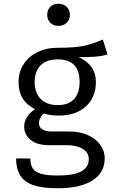

<svg xmlns="http://www.w3.org/2000/svg" viewBox="-20 -793 640 1025"><path d="M554 -503Q524 -493 489 -490.5Q454 -488 400 -488Q492 -446 492 -355Q492 -275 439 -225.5Q386 -176 294 -176Q247 -176 215 -187Q203 -178 195.5 -164Q188 -150 188 -136Q188 -91 258 -91H353Q405 -91 447.5 -72.5Q490 -54 514.5 -21Q539 12 539 52Q539 129 473.5 170.5Q408 212 288 212Q166 212 116 174Q66 136 66 53H142Q142 86 154.5 105.5Q167 125 198.5 134.5Q230 144 288 144Q373 144 413.5 122Q454 100 454 57Q454 21 421 1.5Q388 -18 336 -18H242Q177 -18 143 -46.5Q109 -75 109 -118Q109 -143 124 -167.5Q139 -192 167 -210Q122 -233 100.5 -268.5Q79 -304 79 -355Q79 -408 105.5 -449.5Q132 -491 179.5 -514.5Q227 -538 289 -538Q379 -538 426 -548Q473 -558 529 -582ZM165 -355Q165 -299 196.5 -265.5Q228 -232 290 -232Q346 -232 375.5 -264.5Q405 -297 405 -356Q405 -476 288 -476Q227 -476 196 -443.5Q165 -411 165 -355ZM353 -714Q353 -688 336 -671.5Q319 -655 292 -655Q265 -655 248.5 -671.5Q232 -688 232 -714Q232 -740 248.5 -756.5Q265 -773 292 -773Q319 -773 336 -756.5Q353 -740 353 -714Z"/></svg>

Font: FiraDG Mono
Style: Regular
Weight: 400
Designer: Carrois Corporate & Edenspiekermann AG
Foundry: Carrois Corporate GbR & Edenspiekermann AG
Version: Version 3.206